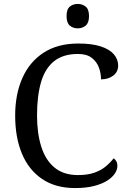

<svg xmlns="http://www.w3.org/2000/svg" viewBox="-20 -945 654 975"><path d="M361 10Q262 10 194 -36Q126 -82 91.5 -164.5Q57 -247 57 -358Q57 -466 93.5 -548.5Q130 -631 201.5 -677.5Q273 -724 378 -724Q446 -724 491 -709.5Q536 -695 558 -669.5Q580 -644 580 -612Q580 -580 555 -561Q530 -542 493 -542Q493 -573 482 -602.5Q471 -632 445.5 -651.5Q420 -671 376 -671Q301 -671 255 -634.5Q209 -598 188.5 -528Q168 -458 168 -358Q168 -269 189.5 -200.5Q211 -132 257 -94Q303 -56 376 -56Q425 -56 459 -68Q493 -80 516.5 -99.5Q540 -119 557 -141Q565 -136 570.5 -126.5Q576 -117 576 -102Q576 -83 563 -63.5Q550 -44 524 -27.5Q498 -11 457.5 -0.5Q417 10 361 10ZM375 -801Q351 -801 334.5 -815Q318 -829 318 -863Q318 -898 334.5 -911.5Q351 -925 375 -925Q398 -925 415 -911.5Q432 -898 432 -863Q432 -829 415 -815Q398 -801 375 -801Z"/></svg>

Font: Noto Serif Myanmar
Style: Regular
Weight: 400
Designer: Ben Mitchell and the Monotype Design Team
Foundry: Monotype Imaging Inc.
Version: Version 2.106